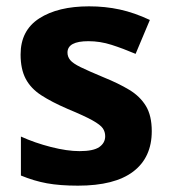

<svg xmlns="http://www.w3.org/2000/svg" viewBox="-20 -576 537 606"><path d="M459 -162Q459 -79 400.5 -34.5Q342 10 226 10Q169 10 128 2.5Q87 -5 46 -22V-145Q90 -125 141 -112Q192 -99 231 -99Q275 -99 293.5 -112Q312 -125 312 -146Q312 -160 304.5 -171Q297 -182 272 -196Q247 -210 194 -232Q143 -254 110 -275.5Q77 -297 61 -327.5Q45 -358 45 -404Q45 -480 104 -518Q163 -556 261 -556Q312 -556 358 -546Q404 -536 453 -513L408 -406Q368 -423 332 -434.5Q296 -446 259 -446Q193 -446 193 -410Q193 -397 201.5 -386.5Q210 -376 234.5 -364Q259 -352 307 -332Q354 -313 388 -292.5Q422 -272 440.5 -241.5Q459 -211 459 -162Z"/></svg>

Font: Noto Sans Kannada
Style: Bold
Weight: 700
Designer: Jelle Bosma - Monotype Design Team
Foundry: Monotype Imaging Inc.
Version: Version 2.005; ttfautohint (v1.8.4.7-5d5b)